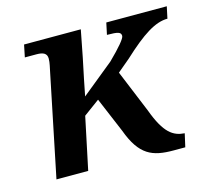

<svg xmlns="http://www.w3.org/2000/svg" viewBox="-84 -634 810 742"><g transform="rotate(-15 321.0 -263.5)"><path d="M582 -44C537 -47 503 -68 467 -166L397 -336L447 -378C530 -455 583 -489 632 -489L642 -536H400L390 -489C435 -489 446 -485 446 -470C446 -460 422 -431 376 -386L247 -281C255 -325 264 -364 277 -428L298 -536H71L61 -487H108C134 -487 149 -480 149 -459C149 -441 144 -425 139 -399L57 0H184L228 -209L292 -256L351 -116C390 -10 439 9 523 9H570Z"/></g></svg>

Font: Noto Serif Semi
Style: Italic
Weight: 600
Italic angle: -12°
Designer: Monotype Design Team
Foundry: Monotype Imaging Inc.
Version: Version 1.901